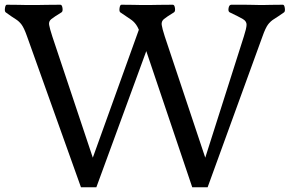

<svg xmlns="http://www.w3.org/2000/svg" viewBox="-30 -781 1223 811"><path d="M312 10 84 -628Q72 -662 61.5 -676.5Q51 -691 35.5 -700.5Q20 -710 -6 -729Q-11 -733 -9 -747Q-7 -761 -1 -761Q35 -761 49 -760.5Q63 -760 74 -760H137Q151 -760 167 -760.5Q183 -761 225 -761Q232 -761 234 -747Q236 -733 230 -729Q199 -710 187 -700.5Q175 -691 177.5 -676Q180 -661 191 -627L362 -115L587 -740H652L377 10ZM782 10 567 -627Q556 -661 545.5 -676Q535 -691 520 -700.5Q505 -710 478 -729Q473 -733 475 -747Q477 -761 483 -761Q519 -761 533 -760.5Q547 -760 558 -760H612Q626 -760 642 -760.5Q658 -761 700 -761Q707 -761 709 -747Q711 -733 705 -729Q674 -710 662.5 -700.5Q651 -691 653 -676Q655 -661 666 -627L837 -115L1000 -627Q1011 -661 1011.5 -676Q1012 -691 996 -700.5Q980 -710 940 -729Q933 -733 935.5 -747Q938 -761 947 -761Q983 -761 1003.5 -761Q1024 -761 1036.5 -760.5Q1049 -760 1060 -760H1090Q1101 -760 1115 -760.5Q1129 -761 1165 -761Q1171 -761 1173 -747Q1175 -733 1170 -729Q1143 -710 1127.5 -700.5Q1112 -691 1101.5 -676.5Q1091 -662 1079 -628L847 10Z"/></svg>

Font: Anvers
Style: Regular
Weight: 400
Designer: Ishtar van Looy
Version: Version 1.000